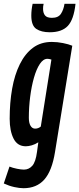

<svg xmlns="http://www.w3.org/2000/svg" viewBox="-41 -772 418 1012"><path d="M-21 195 9 106Q26 113 48.5 117.5Q71 122 85 122Q111 122 129 102Q147 82 154 29L161 -22Q144 -11 126.5 -6Q109 -1 95 -1Q51 -1 30.5 -41.5Q10 -82 10 -146Q10 -231 23 -304.5Q36 -378 63.5 -433.5Q91 -489 132.5 -520Q174 -551 232 -551Q261 -551 291 -545Q321 -539 340 -531L249 29Q233 129 192.5 174.5Q152 220 83 220Q62 220 34.5 214Q7 208 -21 195ZM230 -458Q218 -462 209 -462Q187 -462 169 -435Q151 -408 138 -362.5Q125 -317 118 -261.5Q111 -206 111 -151Q111 -124 120 -109Q129 -94 144 -94Q161 -94 174 -105ZM221 -602Q177 -602 150.5 -619.5Q124 -637 124 -690Q124 -720 131 -752H189Q187 -744 186.5 -738Q186 -732 186 -725Q186 -704 196 -691Q206 -678 233 -678Q266 -678 280 -699Q294 -720 299 -752H357Q348 -669 316.5 -635.5Q285 -602 221 -602Z"/></svg>

Font: Georama Extra Condensed SemiBold
Style: Italic
Weight: 600
Width: 2
Italic angle: -9°
Designer: Jean-Baptiste Levee
Foundry: Production Type
Version: Version 1.000